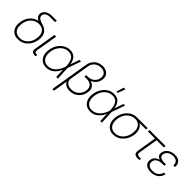

<svg xmlns="http://www.w3.org/2000/svg" viewBox="209 -2003 3474 3474"><g transform="rotate(45 1946.5 -266.0)"><path d="M219.7 9.3Q151.4 9.3 104.5 -22Q57.6 -53.2 37.8 -110.1Q18.1 -167 30.8 -244.6Q47.4 -345.2 106.7 -409.9Q166 -474.6 249.5 -490.7Q210 -510.3 190.2 -539.3Q170.4 -568.4 177.2 -609.4Q186 -664.6 235.6 -696Q285.2 -727.5 365.7 -727.5H483.4L476.6 -687.5H352.1Q295.9 -687.5 261 -666.7Q226.1 -646 219.7 -607.9Q215.3 -581.1 226.6 -562.5Q237.8 -543.9 258.1 -531.2Q278.3 -518.6 301.8 -510.3Q325.2 -502 345.7 -495.6Q351.1 -494.1 356.2 -492.7Q361.3 -491.2 365.7 -489.7Q407.2 -476.1 440.2 -446Q473.1 -416 488.5 -366.7Q503.9 -317.4 492.2 -245.6Q479 -167.5 440.4 -110.4Q401.9 -53.2 344.7 -22Q287.6 9.3 219.7 9.3ZM223.6 -30.8Q279.8 -30.8 326.7 -56.4Q373.5 -82 405.8 -129.6Q438 -177.2 448.7 -244.6Q465.3 -345.2 424.3 -401.9Q383.3 -458.5 299.8 -458.5Q243.7 -458.5 196.5 -433.1Q149.4 -407.7 117.2 -359.6Q85 -311.5 73.7 -244.6Q57.1 -144 98.4 -87.4Q139.6 -30.8 223.6 -30.8Z M649.9 0Q597.2 0 576.7 -23.2Q556.2 -46.4 564.5 -96.2L633.8 -515.6H676.8L607.4 -99.1Q602.1 -65.4 613 -52Q624 -38.6 657.7 -38.6H670.9L664.1 0Z M941.9 9.3Q873.5 9.3 826.9 -25.1Q780.3 -59.6 760.5 -119.9Q740.7 -180.2 753.9 -257.3Q766.6 -335 805.7 -395.3Q844.7 -455.6 901.9 -490.2Q959 -524.9 1027.3 -524.9Q1112.3 -524.9 1157.7 -473.9Q1203.1 -422.9 1212.4 -338.9L1272.5 -515.6H1314L1223.1 -259.3L1235.8 0H1194.3L1187.5 -178.7Q1153.3 -97.2 1090.8 -43.9Q1028.3 9.3 941.9 9.3ZM1184.6 -256.8 1183.6 -278.3Q1179.7 -373.5 1143.3 -429.2Q1106.9 -484.9 1026.4 -484.9Q970.2 -484.9 922.1 -456.1Q874 -427.2 841.1 -376Q808.1 -324.7 796.9 -257.3Q785.6 -190.4 799.8 -139.4Q814 -88.4 850.6 -59.6Q887.2 -30.8 943.4 -30.8Q1024.9 -30.8 1085.4 -87.9Q1146 -145 1176.8 -234.4Z M1298.3 204.1 1422.4 -544.9Q1431.6 -601.1 1463.9 -644.3Q1496.1 -687.5 1544.9 -711.7Q1593.8 -735.8 1652.3 -735.8Q1709.5 -735.8 1750.2 -712.4Q1791 -689 1809.3 -647.9Q1827.6 -606.9 1818.8 -553.2Q1808.6 -492.7 1770.8 -450.2Q1732.9 -407.7 1683.1 -390.6Q1719.2 -381.3 1747.8 -358.9Q1776.4 -336.4 1789.6 -299.1Q1802.7 -261.7 1793.9 -208Q1783.2 -144.5 1747.8 -95.7Q1712.4 -46.9 1658.9 -19.3Q1605.5 8.3 1541.5 8.3Q1485.4 8.3 1444.3 -13.4Q1403.3 -35.2 1387.2 -74.2L1341.3 204.1ZM1541.5 -32.7Q1594.7 -32.7 1639.2 -54.7Q1683.6 -76.7 1713.1 -116.2Q1742.7 -155.8 1751.5 -208Q1764.2 -286.1 1723.1 -326.4Q1682.1 -366.7 1605.5 -366.7H1548.3L1555.2 -407.7H1598.6Q1667 -407.7 1716.3 -448.5Q1765.6 -489.3 1776.4 -554.2Q1787.1 -617.7 1752.4 -656.2Q1717.8 -694.8 1649.4 -694.8Q1579.6 -694.8 1527.8 -654.1Q1476.1 -613.3 1464.8 -544.9L1401.9 -164.6Q1392.6 -106.9 1431.6 -69.8Q1470.7 -32.7 1541.5 -32.7Z M2068.8 9.3Q2000.5 9.3 1953.9 -25.1Q1907.2 -59.6 1887.5 -119.9Q1867.7 -180.2 1880.9 -257.3Q1893.6 -335 1932.6 -395.3Q1971.7 -455.6 2028.8 -490.2Q2085.9 -524.9 2154.3 -524.9Q2239.3 -524.9 2284.7 -473.9Q2330.1 -422.9 2339.4 -338.9L2399.4 -515.6H2440.9L2350.1 -259.3L2362.8 0H2321.3L2314.5 -178.7Q2280.3 -97.2 2217.8 -43.9Q2155.3 9.3 2068.8 9.3ZM2311.5 -256.8 2310.5 -278.3Q2306.6 -373.5 2270.3 -429.2Q2233.9 -484.9 2153.3 -484.9Q2097.2 -484.9 2049.1 -456.1Q2001 -427.2 1968 -376Q1935.1 -324.7 1923.8 -257.3Q1912.6 -190.4 1926.8 -139.4Q1940.9 -88.4 1977.5 -59.6Q2014.2 -30.8 2070.3 -30.8Q2151.9 -30.8 2212.4 -87.9Q2272.9 -145 2303.7 -234.4ZM2150.9 -582 2194.3 -727.5H2238.3L2184.1 -582Z M2657.2 9.3Q2588.9 9.3 2542.5 -24.4Q2496.1 -58.1 2476.6 -117.4Q2457 -176.8 2469.7 -253.4Q2482.4 -330.6 2521.5 -389.6Q2560.5 -448.7 2618.2 -482.2Q2675.8 -515.6 2744.1 -515.6H3019L3012.7 -477.1H2847.2Q2897.5 -448.2 2920.7 -390.6Q2943.8 -333 2930.7 -252.4Q2918 -176.3 2879.2 -117.2Q2840.3 -58.1 2782.7 -24.4Q2725.1 9.3 2657.2 9.3ZM2741.2 -475.6Q2685.1 -475.6 2637.2 -447.8Q2589.4 -419.9 2556.6 -370.1Q2523.9 -320.3 2512.7 -253.4Q2496.6 -153.8 2536.1 -92.3Q2575.7 -30.8 2660.2 -30.8Q2715.8 -30.8 2763.7 -58.8Q2811.5 -86.9 2844.2 -137Q2877 -187 2887.7 -253.4Q2904.3 -353.5 2864.7 -414.6Q2825.2 -475.6 2741.2 -475.6Z M3274.9 0Q3166 0 3183.1 -104L3244.6 -475.6H3061L3067.9 -515.6H3477.1L3470.2 -475.6H3287.1L3226.1 -106.9Q3220.2 -71.3 3233.9 -54.9Q3247.6 -38.6 3284.2 -38.6H3325.2L3318.8 0Z M3619.1 9.3Q3535.2 9.3 3490 -32.2Q3444.8 -73.7 3456.1 -142.1Q3464.4 -190.4 3496.6 -221.2Q3528.8 -252 3580.1 -266.1Q3492.2 -293 3506.8 -378.4Q3517.6 -443.4 3574 -484.1Q3630.4 -524.9 3711.4 -524.9Q3792.5 -524.9 3832.5 -482.2Q3872.6 -439.5 3865.7 -367.2H3824.2Q3828.6 -422.9 3798.3 -454.3Q3768.1 -485.8 3705.1 -485.8Q3642.6 -485.8 3599.9 -456.1Q3557.1 -426.3 3549.3 -378.4Q3541.5 -334 3573.7 -310.1Q3606 -286.1 3676.3 -286.1H3716.8L3715.3 -277.3L3710.4 -247.1H3667.5Q3600.1 -247.1 3554.2 -222.4Q3508.3 -197.8 3499.5 -144Q3490.7 -92.3 3524.7 -61Q3558.6 -29.8 3626 -29.8Q3694.8 -29.8 3738.8 -63.2Q3782.7 -96.7 3795.4 -154.3H3837.9Q3821.8 -78.1 3762.7 -34.4Q3703.6 9.3 3619.1 9.3Z"/></g></svg>

Font: Inter Display ExtraLight
Style: Italic
Weight: 200
Italic angle: -9.39999°
Designer: Rasmus Andersson
Foundry: rsms
Version: Version 4.000;git-a52131595